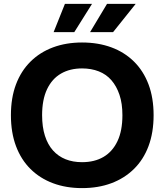

<svg xmlns="http://www.w3.org/2000/svg" viewBox="-20 -956 844 985"><path d="M401 9Q319 9 252 -16Q185 -41 136.5 -89Q88 -137 62 -206.5Q36 -276 36 -365Q36 -454 62 -523Q88 -592 136.5 -640Q185 -688 252 -713Q319 -738 401 -738Q484 -738 551.5 -713Q619 -688 667.5 -640Q716 -592 742 -523Q768 -454 768 -365Q768 -276 742 -206.5Q716 -137 667 -89Q618 -41 551 -16Q484 9 401 9ZM401 -124Q465 -124 511 -151Q557 -178 582.5 -231.5Q608 -285 608 -365Q608 -425 593 -469.5Q578 -514 551.5 -544.5Q525 -575 486.5 -590Q448 -605 401 -605Q339 -605 293 -578.5Q247 -552 221.5 -498.5Q196 -445 196 -365Q196 -305 210.5 -259.5Q225 -214 252 -184Q279 -154 316.5 -139Q354 -124 401 -124ZM255 -791 313 -936H452L361 -791ZM442 -791 529 -936H676L560 -791Z"/></svg>

Font: Mona Sans ExtraLight
Style: Bold
Weight: 700
Version: Version 2.000